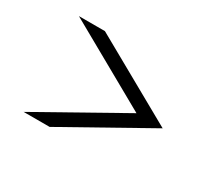

<svg xmlns="http://www.w3.org/2000/svg" viewBox="-106 -731 1032 927"><g transform="rotate(30 410.0 -267.0)"><path d="M100 -534H245L721 -267L245 0H100L575 -267Z"/></g></svg>

Font: Dune Rise
Style: Regular
Weight: 400
Version: Version 001.000